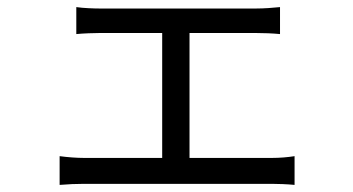

<svg xmlns="http://www.w3.org/2000/svg" viewBox="-20 -514 996 541"><path d="M217 4H746C761 4 791 5 810 7V-74C791 -71 769 -69 746 -69H514V-421H701C723 -421 748 -420 769 -418V-494C749 -492 725 -490 701 -490H261C246 -490 215 -491 195 -494V-418C215 -420 246 -421 261 -421H437V-69H217C196 -69 170 -71 148 -74V7C171 5 196 4 217 4Z"/></svg>

Font: Kinto Sans
Style: Regular
Weight: 400
Designer: Authors: Ryoko NISHIZUKA  (kana & ideographs); Paul D. Hunt (Latin, Greek & Cyrillic); Wenlong ZHANG  (bopomofo); Sandol
Foundry: Adobe Systems Incorporated, ookami Inc.
Version: Version 0.001